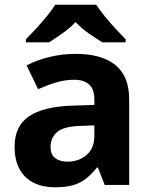

<svg xmlns="http://www.w3.org/2000/svg" viewBox="-20 -837 644 816"><path d="M302 -608Q412 -608 470.5 -560.5Q529 -513 529 -415V-51H425L396 -125H392Q369 -96 344.5 -77Q320 -58 288.5 -49.5Q257 -41 211 -41Q163 -41 124.5 -59.5Q86 -78 64 -116.5Q42 -155 42 -214Q42 -301 103 -342.5Q164 -384 286 -388L381 -391V-415Q381 -458 358.5 -478Q336 -498 296 -498Q256 -498 218 -486.5Q180 -475 142 -458L93 -559Q137 -582 190.5 -595Q244 -608 302 -608ZM323 -302Q251 -300 223 -276Q195 -252 195 -213Q195 -179 215 -164.5Q235 -150 267 -150Q315 -150 348 -178.5Q381 -207 381 -259V-304ZM389 -817Q403 -795 425.5 -767.5Q448 -740 472 -714Q496 -688 514 -670V-657H415Q389 -673 358 -694.5Q327 -716 301 -743Q275 -716 245 -695Q215 -674 189 -657H90V-670Q109 -689 132.5 -714.5Q156 -740 178.5 -767.5Q201 -795 215 -817Z"/></svg>

Font: Noto Sans Tamil UI
Style: Regular
Weight: 400
Designer: Jelle Bosma - Monotype Design Team
Foundry: Monotype Imaging Inc.
Version: Version 2.004